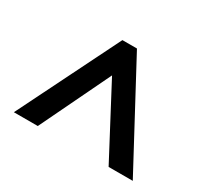

<svg xmlns="http://www.w3.org/2000/svg" viewBox="-97 -856 758 709"><g transform="rotate(30 281.5 -501.5)"><path d="M28 -286 242 -717H304L535 -286H432L274 -585L130 -286Z"/></g></svg>

Font: Noto Sans Telugu SemiCondensed SemiBold
Style: Regular
Weight: 600
Width: 4
Designer: Jelle Bosma - Monotype Design Team
Foundry: Monotype Imaging Inc.
Version: Version 2.005; ttfautohint (v1.8.4.7-5d5b)